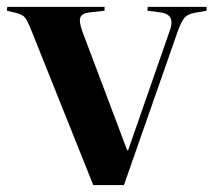

<svg xmlns="http://www.w3.org/2000/svg" viewBox="-23 -536 618 556"><path d="M247.1 0 69.8 -442.9Q56.2 -477.1 49.1 -485.6Q42 -494.1 22 -499L-2.9 -504.9L-2 -516.1H279.8V-504.9L235.8 -500Q214.8 -497.6 210 -486.1Q205.1 -474.6 214.8 -446.8L345.2 -101.1H348.1L466.8 -441.9Q477.1 -466.8 471.7 -481.7Q466.3 -496.6 441.9 -500L403.8 -504.9L404.8 -516.1H575.2V-504.9L542 -499Q522 -496.1 512.2 -485.6Q502.4 -475.1 491.2 -443.8L335.9 0Z"/></svg>

Font: Display Semibold
Style: Regular
Weight: 600
Designer: Latin by Veronika Burian and Jose Scaglione. Greek by Irene Vlachou. Cyrillic by Vera Evstafieva.
Foundry: TypeTogether
Version: Version 3.002